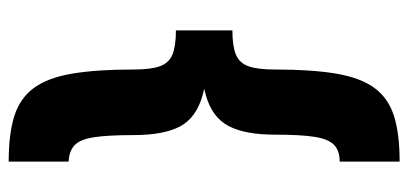

<svg xmlns="http://www.w3.org/2000/svg" viewBox="-269 -571 940 442"><g transform="rotate(90 201.0 -350.0)"><path d="M50 -339V-415Q86 -415 105.5 -423Q125 -431 132.5 -452Q140 -473 140 -512Q140 -598 149.5 -654Q159 -710 182.5 -742Q206 -774 247 -787Q288 -800 352 -800V-662Q327 -662 313.5 -649Q300 -636 295 -604Q290 -572 290 -513Q290 -444 270 -406Q250 -368 198 -353.5Q146 -339 50 -339ZM352 100Q288 100 247 87Q206 74 182.5 42Q159 10 149.5 -46Q140 -102 140 -188Q140 -227 132.5 -248Q125 -269 105.5 -277Q86 -285 50 -285V-361Q147 -361 199 -346.5Q251 -332 271 -294.5Q291 -257 291 -187Q291 -128 296 -96Q301 -64 314.5 -51.5Q328 -39 352 -38Z"/></g></svg>

Font: Figtree Light Black
Style: Regular
Weight: 900
Version: Version 2.000